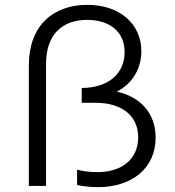

<svg xmlns="http://www.w3.org/2000/svg" viewBox="-20 -767 720 792"><path d="M385 5C521 5 622 -71 622 -199C622 -302 557 -368 462 -389C519 -418 563 -476 563 -556C563 -665 478 -747 340 -747C200 -747 99 -662 99 -498V0H170V-504C170 -624 236 -685 340 -685C438 -685 494 -631 494 -553C494 -463 428 -405 317 -404V-343H375C479 -343 550 -292 550 -201C550 -109 481 -57 382 -57C348 -57 322 -61 298 -67V-4C324 2 355 5 385 5Z"/></svg>

Font: Chess Sans
Style: Regular
Weight: 400
Designer: Wolf Bōese
Foundry: Wolf Bōese
Version: Version 7.223;Glyphs 3.3 (3306)